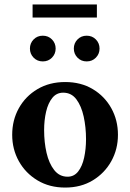

<svg xmlns="http://www.w3.org/2000/svg" viewBox="-20 -836 587 866"><path d="M274 10Q203 10 149 -22.5Q95 -55 65 -109Q35 -163 35 -228Q35 -294 65 -348Q95 -402 149 -434Q203 -466 274 -466Q345 -466 398.5 -434Q452 -402 482 -348Q512 -294 512 -228Q512 -163 482 -109Q452 -55 398.5 -22.5Q345 10 274 10ZM285 -39Q314 -39 332.5 -62.5Q351 -86 359.5 -125Q368 -164 368 -208Q368 -262 357.5 -310Q347 -358 324.5 -388Q302 -418 265 -418Q235 -418 216 -394.5Q197 -371 188 -332.5Q179 -294 179 -249Q179 -194 190 -146.5Q201 -99 224.5 -69Q248 -39 285 -39ZM173 -559Q148 -559 131.5 -576Q115 -593 115 -617Q115 -641 131.5 -658Q148 -675 173 -675Q198 -675 214.5 -658Q231 -641 231 -617Q231 -593 214.5 -576Q198 -559 173 -559ZM371 -559Q346 -559 329.5 -576Q313 -593 313 -617Q313 -641 329.5 -658Q346 -675 371 -675Q396 -675 412.5 -658Q429 -641 429 -617Q429 -593 412.5 -576Q396 -559 371 -559ZM127 -757V-816H417V-757Z"/></svg>

Font: Spectral
Style: Bold
Weight: 700
Designer: Jean-Baptiste Levee
Foundry: Production Type
Version: Version 2.001